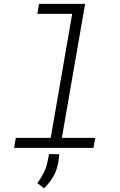

<svg xmlns="http://www.w3.org/2000/svg" viewBox="-20 -770 627 1000"><path d="M183.6 -750H423.3L302.2 -51.8H476.1L466.8 0H53.2L62.5 -51.8H244.1L356 -697.8H174.3ZM284.7 68.4Q278.8 110.4 259.3 146.2Q239.7 182.1 209 210.4L174.3 183.6Q194.3 157.2 208 129.6Q221.7 102.1 228 69.8L235.4 32.7L289.1 33.2Z"/></svg>

Font: Roboto Mono Light
Style: Italic
Weight: 300
Designer: Google
Version: Version 2.000985; 2015; ttfautohint (v1.3)